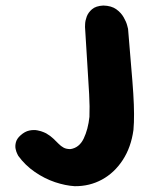

<svg xmlns="http://www.w3.org/2000/svg" viewBox="-20 -669 535 687"><path d="M247.2 -2.8Q214.2 -4.8 176.9 -17.2Q139.5 -29.8 104.8 -53.6Q70 -77.5 45.5 -111.2Q45.5 -111.2 41.9 -118.2Q38.2 -125.2 35.9 -136Q33.5 -146.8 36.9 -159.9Q40.2 -173 53.8 -185Q68.8 -198.5 84.8 -201.9Q100.8 -205.2 114.2 -202.5Q127.8 -199.8 136.4 -195.9Q145 -192 145 -192Q160.8 -182.8 171.1 -172.8Q181.5 -162.8 189.8 -154.4Q198 -146 207.5 -140.8Q217 -135.5 232 -135.5Q263.5 -140.2 279.4 -173.1Q295.2 -206 300 -250.8Q301.5 -286 299 -331.8Q296.5 -377.5 292.6 -437.2Q288.8 -497 284.2 -572.5Q284.2 -572.5 284.6 -583.6Q285 -594.8 290.2 -609.4Q295.5 -624 309.2 -635.9Q323 -647.8 349.5 -649.2Q378.5 -648.5 395.9 -636Q413.2 -623.5 422.5 -607.1Q431.8 -590.8 435 -578.2Q438.2 -565.8 438.2 -565.8Q444.2 -489.8 449.2 -433.1Q454.2 -376.5 456.9 -334.5Q459.5 -292.5 459.6 -261.2Q459.8 -230 457.5 -204Q449 -142 419.2 -96.4Q389.5 -50.8 345 -26.5Q300.5 -2.2 247.2 -2.8Z"/></svg>

Font: Sour Gummy Black
Style: Regular
Weight: 900
Version: Version 1.000